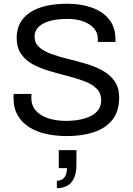

<svg xmlns="http://www.w3.org/2000/svg" viewBox="-20 -718 713 1030"><path d="M338.4 12Q282.4 12 230.6 1.1Q178.8 -9.8 138.8 -34.4Q98.8 -59.1 75.6 -98.1Q52.4 -137.2 52.4 -193.9Q52.4 -199.5 52.6 -204.3Q52.9 -209.2 53.4 -214H149.4Q149 -210.6 148.5 -204.2Q148 -197.8 148 -192.9Q148 -152.5 172 -124.9Q196.1 -97.3 238.7 -83.4Q281.4 -69.5 335.5 -69.5Q359.3 -69.5 385.5 -72.6Q411.6 -75.7 436.1 -83.2Q460.6 -90.7 480.2 -103.2Q499.8 -115.8 511.2 -134.6Q522.7 -153.3 522.7 -179.8Q522.7 -218.3 498.3 -242.5Q473.9 -266.6 433.4 -282Q392.8 -297.3 344.6 -309.8Q296.3 -322.2 247.8 -336.3Q199.2 -350.3 158.7 -371.7Q118.1 -393 93.7 -427.6Q69.4 -462.3 69.4 -515.4Q69.4 -557.8 86.9 -592Q104.4 -626.2 138.9 -649.7Q173.4 -673.2 224.1 -685.6Q274.8 -698 341.1 -698Q412.8 -698 471.3 -677.7Q529.7 -657.4 564.6 -615Q599.5 -572.7 599.5 -505V-493H504.9V-508Q504.9 -542.1 484 -566Q463.1 -589.9 426.7 -603.2Q390.4 -616.5 343.8 -616.5Q283.6 -616.5 244.1 -604.5Q204.5 -592.6 185 -571.5Q165.4 -550.4 165.4 -522.7Q165.4 -487.3 189.8 -465.4Q214.2 -443.5 254.8 -428.6Q295.3 -413.8 344.1 -402.1Q392.8 -390.4 441.1 -376.1Q489.4 -361.8 529.9 -339.5Q570.5 -317.2 594.9 -282.4Q619.2 -247.6 619.2 -194.1Q619.2 -121.2 583.1 -75.6Q547 -30 483.8 -9Q420.6 12 338.4 12ZM285 291.6V251.6Q312.9 251.6 326.1 233.1Q339.3 214.5 339.3 184.1H295.3V87.5H390V166.3Q390 210.8 376.6 238.6Q363.2 266.4 339.7 279Q316.2 291.6 285 291.6Z"/></svg>

Font: Archivo Variable SemiBold
Style: Regular
Weight: 600
Designer: Hector Gatti
Foundry: Omnibus-Type
Version: Version 2.001